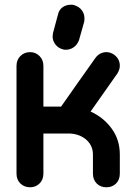

<svg xmlns="http://www.w3.org/2000/svg" viewBox="-20 -784 559 814"><path d="M226 -723Q230 -742 245 -753Q260 -764 281 -764H286Q289 -764 295 -762Q315 -756 326.5 -741Q338 -726 338 -707V-702Q338 -700 337.5 -697Q337 -694 337 -692L315 -614Q308 -595 293 -584Q278 -573 258 -573Q251 -573 246 -575Q227 -580 215 -595.5Q203 -611 203 -630Q203 -635 204 -638Q204 -640 204.5 -642Q205 -644 205 -645ZM164 -48Q164 -22 147.5 -6Q131 10 108 10Q83 10 66.5 -6Q50 -22 50 -48V-505Q50 -530 66.5 -546.5Q83 -563 108 -563Q131 -563 147.5 -546.5Q164 -530 164 -505V-332H239L312 -436L385 -539Q403 -563 432 -563Q440 -563 448.5 -560Q457 -557 464 -552Q488 -534 488 -505Q488 -490 478 -473L364 -311Q418 -287 453 -239.5Q488 -192 488 -129V-48Q488 -22 472 -6Q456 10 431 10Q406 10 390 -6Q374 -22 374 -48V-129Q374 -150 365.5 -166.5Q357 -183 342.5 -194.5Q328 -206 309.5 -212Q291 -218 271 -218H164Z"/></svg>

Font: VDS
Style: Bold
Weight: 700
Designer: artmaker
Foundry: artmaker
Version: Version 1.000 2009 initial release